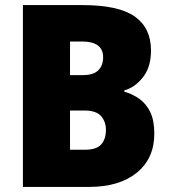

<svg xmlns="http://www.w3.org/2000/svg" viewBox="-20 -734 671 754"><path d="M304 -714Q446 -714 509.5 -669Q573 -624 573 -536Q573 -470 541 -430Q509 -390 468 -379V-374Q500 -365 527 -346Q554 -327 570 -294Q586 -261 586 -209Q586 -112 517.5 -56Q449 0 330 0H70V-714ZM305 -439Q347 -439 366 -458Q385 -477 385 -509Q385 -571 302 -571H255V-439ZM255 -300V-146H314Q359 -146 377.5 -167Q396 -188 396 -224Q396 -256 377 -278Q358 -300 311 -300Z"/></svg>

Font: Noto Sans Lao SemiCondensed Black
Style: Regular
Weight: 900
Width: 4
Designer: Monotype Design Team
Foundry: Monotype Imaging Inc.
Version: Version 2.003; ttfautohint (v1.8.4.7-5d5b)